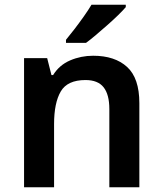

<svg xmlns="http://www.w3.org/2000/svg" viewBox="-20 -786 682 806"><path d="M371 -552Q462 -552 513.5 -505Q565 -458 565 -353V0H439V-328Q439 -389 415 -419.5Q391 -450 339 -450Q263 -450 235 -402Q207 -354 207 -265V0H81V-542H178L196 -471H203Q229 -513 274.5 -532.5Q320 -552 371 -552ZM508 -756Q496 -742 475.5 -722Q455 -702 430.5 -680.5Q406 -659 382.5 -639Q359 -619 341 -606H257V-619Q272 -637 292 -663Q312 -689 331.5 -716.5Q351 -744 364 -766H508Z"/></svg>

Font: Noto Sans Hanifi Rohingya SemiBold
Style: Regular
Weight: 600
Version: Version 2.101